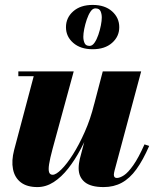

<svg xmlns="http://www.w3.org/2000/svg" viewBox="-20 -750 636 780"><path d="M132 10Q89.5 10 64.5 -9.2Q39.5 -28.5 32.8 -62.8Q26 -97 37.5 -141L117 -440.5H54.5V-460H279.5L193.5 -145Q183 -106 179.5 -83.2Q176 -60.5 179.5 -50.2Q183 -40 194 -40Q207.5 -40 229.5 -61.8Q251.5 -83.5 276.2 -122.5Q301 -161.5 324.2 -213.8Q347.5 -266 362.5 -327H378Q366.5 -282.5 348.8 -235.2Q331 -188 307.8 -144.2Q284.5 -100.5 257 -65.5Q229.5 -30.5 198 -10.2Q166.5 10 132 10ZM401 10Q348.5 10 324 -10.5Q299.5 -31 299.5 -66.5Q299.5 -75.5 300.8 -85.5Q302 -95.5 304 -103.5L397.5 -460H553.5L445.5 -57.5Q444.5 -53 443.5 -48.5Q442.5 -44 442.5 -40.5Q442.5 -27 454.5 -27Q467 -27 483.8 -38Q500.5 -49 521.5 -78.8Q542.5 -108.5 567 -163.5L586 -157Q561 -99.5 534.2 -62.5Q507.5 -25.5 475 -7.8Q442.5 10 401 10ZM356.5 -550Q307 -550 277.5 -575.8Q248 -601.5 248 -639.5Q248 -678 277.5 -704Q307 -730 356.5 -730Q406 -730 435.2 -704Q464.5 -678 464.5 -639.5Q464.5 -601.5 435.2 -575.8Q406 -550 356.5 -550ZM344 -563.5Q355 -563.5 364 -576.5Q373 -589.5 379.5 -608.5Q386 -627.5 389.8 -646.8Q393.5 -666 393.5 -679Q393.5 -693 388.5 -704.5Q383.5 -716 367.5 -716Q356.5 -716 347.8 -703Q339 -690 332.5 -670.8Q326 -651.5 322.2 -632.5Q318.5 -613.5 318.5 -600.5Q318.5 -586.5 323.5 -575Q328.5 -563.5 344 -563.5Z"/></svg>

Font: Bodoni Moda ExtraBold
Style: Italic
Weight: 800
Italic angle: -13°
Version: Version 2.005